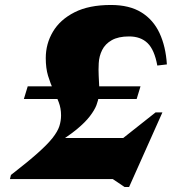

<svg xmlns="http://www.w3.org/2000/svg" viewBox="-20 -720 706 772"><path d="M545 -373 529.5 -322H76L91.5 -373ZM216.5 -165H571L378 -88L605.5 -268H633L499 32H481L433.5 0H20L24 -16.5Q90.5 -68 130.8 -103.8Q171 -139.5 191.2 -165.2Q211.5 -191 218.5 -212.2Q225.5 -233.5 225.5 -256.5Q225.5 -284.5 216.2 -309Q207 -333.5 194.8 -359Q182.5 -384.5 173.2 -415.2Q164 -446 164 -486.5Q164 -544 192.8 -592.5Q221.5 -641 279.5 -670.5Q337.5 -700 426 -700Q500.5 -700 548.5 -670.2Q596.5 -640.5 621.5 -586.8Q646.5 -533 651 -461L612.5 -456.5Q601 -520 573.2 -546.8Q545.5 -573.5 499 -573.5Q456 -573.5 429.5 -558.5Q403 -543.5 390.8 -519Q378.5 -494.5 377 -466Q375.5 -438 376.8 -416Q378 -394 378.8 -374.5Q379.5 -355 377 -333.5Q375.5 -317.5 367.8 -297.2Q360 -277 341.2 -252.5Q322.5 -228 288 -199.5Q253.5 -171 198 -138Z"/></svg>

Font: Newsreader 36pt ExtraBold
Style: Italic
Weight: 800
Italic angle: -17°
Designer: Hugues Gentile
Foundry: Production Type
Version: Version 1.003